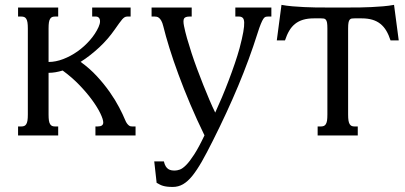

<svg xmlns="http://www.w3.org/2000/svg" viewBox="-20 -549 1643 778"><path d="M486.8 -63.5Q490.7 -53.7 494.9 -48.3Q499 -43 502.7 -40.3Q506.3 -37.6 509.8 -37.1Q513.2 -36.6 516.1 -36.6H529.3V0H366.7V-36.6H376Q398.4 -36.6 398.4 -52.7Q398.4 -64.9 386.7 -89.4Q375 -113.8 353.5 -143.3Q332 -172.9 301.5 -204.6Q271 -236.3 233.9 -263.2Q219.2 -258.8 204.8 -256.3Q190.4 -253.9 176.8 -253.9V-85Q176.8 -69.8 178.2 -60.5Q179.7 -51.3 183.1 -45.9Q186.5 -40.5 191.2 -38.6Q195.8 -36.6 202.6 -36.6H215.8V0H53.2V-36.6H66.9Q73.2 -36.6 78.1 -38.6Q83 -40.5 86.4 -45.9Q89.8 -51.3 91.3 -60.5Q92.8 -69.8 92.8 -85V-433.6Q92.8 -448.7 91.3 -458Q89.8 -467.3 86.4 -472.7Q83 -478 78.1 -480Q73.2 -481.9 66.9 -481.9H53.2V-518.6H215.8V-481.9H202.6Q195.8 -481.9 191.2 -480Q186.5 -478 183.1 -472.7Q179.7 -467.3 178.2 -458Q176.8 -448.7 176.8 -433.6V-297.9Q205.6 -297.9 236.1 -309.6Q266.6 -321.3 294.2 -340.8Q321.8 -360.4 344.2 -386Q366.7 -411.6 379.4 -439.5Q385.3 -452.6 385.3 -462.4Q385.3 -472.2 380.6 -477.1Q376 -481.9 368.7 -481.9H353.5V-518.6H509.3V-481.9H495.1Q489.7 -481.9 485.1 -479.2Q480.5 -476.6 475.1 -470.5Q469.7 -464.4 462.4 -454.1Q455.1 -443.8 444.8 -429.2Q431.6 -410.2 416 -392.1Q400.4 -374 382.6 -357.4Q364.7 -340.8 345.5 -325.7Q326.2 -310.5 306.6 -298.3Q343.3 -272 372.8 -240Q402.3 -208 424.8 -175.8Q447.3 -143.6 462.6 -114.3Q478 -85 486.8 -63.5Z M1023.4 -413.6Q990.2 -308.6 945.3 -201.2Q900.4 -93.8 842.3 21.5Q817.9 70.3 797.9 105.5Q777.8 140.6 759.3 163.6Q740.7 186.5 721.7 197.5Q702.6 208.5 680.2 208.5Q666.5 208.5 657 207.3Q647.5 206.1 640.1 203.9Q632.8 201.7 627 198.5Q621.1 195.3 614.7 191.9L605 105H644Q647 117.7 651.6 125Q656.2 132.3 661.9 136Q667.5 139.6 674.1 140.9Q680.7 142.1 688 142.1Q697.3 142.1 708.5 138.2Q719.7 134.3 734.1 119.9Q748.5 105.5 766.8 77.1Q785.2 48.8 808.6 -0.5Q777.8 -63.5 751.2 -126.2Q724.6 -189 703.4 -246.6Q682.1 -304.2 666.5 -354.5Q650.9 -404.8 641.6 -442.9Q638.2 -457 633.5 -465.1Q628.9 -473.1 624 -476.8Q619.1 -480.5 614.7 -481.2Q610.4 -481.9 607.4 -481.9H594.2V-518.6H756.8V-481.9H747.6Q730.5 -481.9 725.8 -473.9Q721.2 -465.8 725.6 -443.8Q730 -421.4 738 -393.3Q746.1 -365.2 756.3 -333.7Q766.6 -302.2 778.8 -269.5Q791 -236.8 803.5 -205.3Q815.9 -173.8 828.4 -144.8Q840.8 -115.7 852.1 -92.8Q865.2 -121.1 879.4 -154.8Q893.6 -188.5 906.7 -223.1Q919.9 -257.8 931.4 -291.5Q942.9 -325.2 950.7 -353.5Q961.4 -394 965.8 -419.2Q970.2 -444.3 969.5 -458.3Q968.8 -472.2 963.1 -477.1Q957.5 -481.9 948.7 -481.9H933.6V-518.6H1079.6V-481.9H1065.4Q1060.1 -481.9 1055.7 -480.5Q1051.3 -479 1046.9 -472.4Q1042.5 -465.8 1036.9 -452.1Q1031.2 -438.5 1023.4 -413.6Z M1306.6 -433.6Q1306.6 -448.7 1305.2 -457Q1303.7 -465.3 1300.3 -469.2Q1296.9 -473.1 1292 -473.9Q1287.1 -474.6 1280.8 -474.6H1252Q1227.1 -474.6 1208.3 -469Q1189.5 -463.4 1175.5 -452.1Q1161.6 -440.9 1151.9 -424.3Q1142.1 -407.7 1134.8 -385.3H1101.6L1120.6 -529.3Q1141.6 -525.4 1165.3 -523.4Q1189 -521.5 1212.6 -520.3Q1236.3 -519 1258.8 -518.8Q1281.2 -518.6 1299.8 -518.6H1397.5Q1416 -518.6 1438.5 -518.8Q1460.9 -519 1484.6 -520.3Q1508.3 -521.5 1532 -523.4Q1555.7 -525.4 1576.7 -529.3L1595.7 -385.3H1562.5Q1555.2 -407.7 1545.4 -424.3Q1535.6 -440.9 1521.7 -452.1Q1507.8 -463.4 1489 -469Q1470.2 -474.6 1445.3 -474.6H1416.5Q1409.7 -474.6 1405 -473.9Q1400.4 -473.1 1397 -469.2Q1393.6 -465.3 1392.1 -457Q1390.6 -448.7 1390.6 -433.6V-85Q1390.6 -69.8 1392.1 -60.5Q1393.6 -51.3 1397 -45.9Q1400.4 -40.5 1405 -38.6Q1409.7 -36.6 1416.5 -36.6H1429.7V0H1267.1V-36.6H1280.8Q1287.1 -36.6 1292 -38.6Q1296.9 -40.5 1300.3 -45.9Q1303.7 -51.3 1305.2 -60.5Q1306.6 -69.8 1306.6 -85Z"/></svg>

Font: Arian Grqi
Style: Regular
Weight: 400
Designer: Ruben Hakobyan (Tarumian)
Foundry: Ruben Hakobyan (Tarumian)
Version: Version 1.003